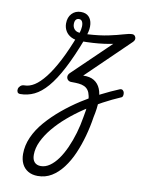

<svg xmlns="http://www.w3.org/2000/svg" viewBox="-287 -673 951 1288"><g transform="rotate(10 188.5 -29.0)"><path d="M-148 17Q-163 17 -168 7.5Q-173 -2 -170.5 -14Q-168 -26 -157.5 -35.5Q-147 -45 -131 -45Q-97 -45 -63 -66.5Q-29 -88 8.5 -135.5Q46 -183 85 -258Q124 -333 165 -441L215 -423Q167 -297 122.5 -212Q78 -127 34.5 -76.5Q-9 -26 -54 -4.5Q-99 17 -148 17ZM62 538Q23 538 -4.5 521.5Q-32 505 -46 476Q-60 447 -60 409Q-60 388 -49.5 379Q-39 370 -24.5 370.5Q-10 371 1 379Q12 387 12 402Q12 435 27.5 452Q43 469 71 469Q102 469 131.5 448.5Q161 428 186.5 392.5Q212 357 233.5 309Q255 261 271 206.5Q287 152 296 96Q306 46 308.5 10.5Q311 -25 306 -49.5Q301 -74 290.5 -88.5Q280 -103 263.5 -110.5Q247 -118 226.5 -120Q206 -122 179 -122Q162 -121 152 -130.5Q142 -140 142.5 -154.5Q143 -169 159 -183L408 -423Q379 -417 345.5 -412.5Q312 -408 272.5 -405.5Q233 -403 185 -403Q150 -403 124.5 -416Q99 -429 85.5 -452Q72 -475 72 -503Q72 -545 96 -570.5Q120 -596 158 -596Q192 -596 211 -577Q230 -558 233.5 -526Q237 -494 225 -456Q310 -461 368 -473.5Q426 -486 464 -497.5Q502 -509 522 -509Q539 -509 545.5 -492Q552 -475 536 -459L246 -178Q292 -180 321 -162Q350 -144 364 -110Q378 -76 377.5 -27Q377 22 363 84Q353 151 335 216Q317 281 292 338.5Q267 396 232.5 441.5Q198 487 156 512.5Q114 538 62 538ZM173 -457Q180 -480 181 -500.5Q182 -521 175 -534Q168 -547 153 -547Q139 -547 131.5 -537Q124 -527 124 -508Q124 -487 137 -472.5Q150 -458 173 -457ZM-60 409Q-60 351 -35 294.5Q-10 238 35.5 185.5Q81 133 138 85.5Q195 38 258 -2.5Q321 -43 384 -75Q447 -107 503 -130Q516 -135 524 -128.5Q532 -122 534 -112Q536 -102 533.5 -91.5Q531 -81 521 -78Q465 -54 406 -22.5Q347 9 290 47Q233 85 182.5 128.5Q132 172 94 218Q56 264 34 310.5Q12 357 12 403Q12 418 1 426.5Q-10 435 -24.5 436.5Q-39 438 -49.5 431.5Q-60 425 -60 409Z"/></g></svg>

Font: Playwrite CO Light
Style: Regular
Weight: 300
Version: Version 1.002